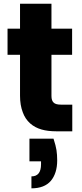

<svg xmlns="http://www.w3.org/2000/svg" viewBox="-20 -714 446 1044"><path d="M271 40Q283.7 79.1 287.1 102.1Q291 127.4 291 158.2Q291 227.5 256.8 269Q221.7 310.1 150.9 310.1V245.1Q203.1 245.1 203.1 179.2V163.1H140.1V40ZM21 -416V-558.1H88.9V-693.8H259.8V-558.1H372.1V-416H259.8V-191.9Q259.8 -166.5 272 -155.8Q282.7 -145 312 -145H373V0H286.1Q240.2 0 206.1 -9.8Q169.9 -20 144 -43Q116.7 -67.4 104 -103Q88.9 -141.6 88.9 -193.8V-416Z"/></svg>

Font: PoppinsZ
Style: Bold
Weight: 700
Designer: Ninad Kale (Devanagari), Jonny Pinhorn (Latin)
Foundry: Indian Type Foundry
Version: Version 3.002;FEAKit 1.0